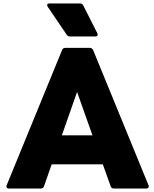

<svg xmlns="http://www.w3.org/2000/svg" viewBox="-20 -1049 894 1111"><path d="M19 22 339 -759Q343 -772 359 -772H499Q513 -772 519 -759L839 22L841 29Q841 35 837 38.5Q833 42 826 42H640Q624 42 620 28L575 -98H279L235 28Q231 42 215 42H33Q23 42 19 36Q15 30 19 22ZM426 -517 338 -266H515ZM366 -848 256 -1010Q253 -1016 253 -1020Q253 -1029 266 -1029H443Q456 -1029 462 -1017L543 -857Q545 -854 545 -849Q545 -838 532 -838H385Q373 -838 366 -848Z"/></svg>

Font: LINE Seed JP_TTF ExtraBold
Style: Regular
Weight: 800
Designer: LY Corporation & Fontrix & Fontworks
Version: Version 1.015